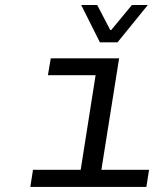

<svg xmlns="http://www.w3.org/2000/svg" viewBox="-20 -741 640 761"><path d="M376 -573.2 301.8 -721.2H365.2L417 -622.1H420.9L502.9 -721.2H565.9L445.8 -573.2ZM100.1 0 110.8 -67.9H299.8L358.9 -442.9H169.9L181.2 -509.8H452.1L381.8 -67.9H570.8L560.1 0Z"/></svg>

Font: Office Code Pro Italic
Style: Regular
Weight: 400
Italic angle: -9°
Designer: Nathan Rutzky & Paul D. Hunt
Foundry: Adobe Systems Incorporated
Version: Version 1.004;PS 001.004;hotconv 1.0.70;makeotf.lib2.5.58329